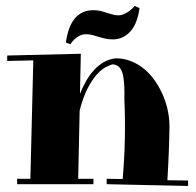

<svg xmlns="http://www.w3.org/2000/svg" viewBox="-20 -614 653 639"><path d="M3.9 -429.2 249 -435.1 246.1 -301.8Q254.9 -323.7 266.4 -344Q277.8 -364.3 292.5 -380.4Q307.1 -396.5 325.2 -407Q343.3 -417.5 365.2 -419.9Q393.1 -419.9 417.5 -409.9Q441.9 -399.9 462.2 -382.6Q482.4 -365.2 498 -341.8Q513.7 -318.4 524.4 -292Q535.2 -265.6 540 -238Q544.9 -210.4 543.9 -184.1Q543.5 -156.7 542.5 -127.9Q541.5 -103 540.3 -73Q539.1 -43 537.1 -14.2L606 -13.2V4.9L335 -1V-19L388.2 -18.1Q399.9 -148.4 394 -282.2Q395.5 -343.3 387.5 -371.1Q379.4 -398.9 354 -399.9Q345.7 -397.5 332 -390.6Q318.4 -383.8 303 -366.9Q287.6 -350.1 272.2 -321Q256.8 -292 245.1 -246.1L240.2 -19H291V-1H37.1V-19H81.1L90.8 -413.1L3.9 -411.1ZM444.3 -586.9Q437.5 -535.6 413.8 -509.3Q390.1 -482.9 355 -482.9Q342.3 -482.9 331.1 -485.4Q319.8 -487.8 309.1 -491.2Q298.8 -494.1 288.6 -497.1Q278.3 -500 269 -500Q255.4 -500.5 245.4 -495.4Q235.4 -490.2 228.5 -483.9Q220.2 -476.6 214.4 -466.8L199.2 -472.2Q213.9 -580.1 291 -580.1Q303.7 -580.1 314 -577.6Q324.2 -575.2 334 -571.8Q343.8 -568.8 354 -565.9Q364.3 -563 373 -563Q384.3 -563 394.3 -567.9Q404.3 -572.8 412.1 -578.6Q420.9 -585.4 428.2 -594.2Z"/></svg>

Font: Purple Purse
Style: Regular
Weight: 400
Designer: Astigmatic (AOETI)
Foundry: Astigmatic (AOETI)
Version: Version 1.000